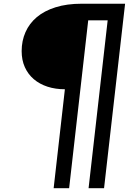

<svg xmlns="http://www.w3.org/2000/svg" viewBox="-20 -735 735 1017"><path d="M323.7 -262.2Q273.4 -262.2 231.4 -275.9Q189.5 -289.6 158.9 -315.7Q128.4 -341.8 111.6 -379.2Q94.7 -416.5 94.7 -464.4Q94.7 -518.6 115 -564.7Q135.3 -610.8 175 -644.3Q214.8 -677.7 274.4 -696.5Q334 -715.3 413.1 -715.3H642.6L531.2 261.7H449.2L550.3 -627.4H447.3L346.2 261.7H264.2Z"/></svg>

Font: Proza Libre
Style: Medium Italic
Weight: 500
Designer: Jasper de Waard
Foundry: Jasper de Waard
Version: Version 1.000; ttfautohint (v1.4.1.8-43bc)